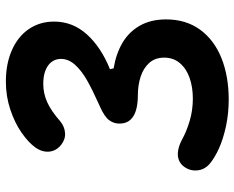

<svg xmlns="http://www.w3.org/2000/svg" viewBox="-93 -693 806 660"><g transform="rotate(-90 310.0 -363.0)"><path d="M75.6 -46.3Q56.5 -63.6 54.3 -88Q52.1 -112.4 66.1 -132.2Q76.2 -146.3 90.9 -151.5Q105.5 -156.7 123.1 -153.6Q140.8 -150.5 160.3 -140.2Q188.5 -124.6 224.9 -113.8Q261.3 -103.1 301.2 -103.1Q340.2 -103.1 372.3 -114.3Q404.3 -125.5 423.1 -147.8Q441.9 -170.1 441.9 -201.6Q441.9 -233.1 423.5 -253.2Q405.2 -273.3 376 -282.7Q346.8 -292.1 313 -292.1Q283.1 -292.1 261.4 -298.4Q239.7 -304.7 227.6 -318.4Q215.5 -332.1 215.2 -353.8Q214.5 -374.2 226.8 -390.7Q239.1 -407.2 273.2 -422.2Q279.2 -425 284.2 -427.2Q332.4 -448.8 365 -467.4Q397.5 -486 417.5 -508.3Q437.5 -530.7 437.5 -556.3Q437.5 -574.8 427.2 -588.6Q416.8 -602.4 397.5 -609.9Q378.2 -617.3 352 -617.3Q318.5 -617.3 288.2 -603.5Q258 -589.7 223.1 -559Q205 -544.1 183.2 -542.4Q161.4 -540.7 142.5 -555.5Q128.1 -566.8 122.3 -581.8Q116.6 -596.8 119.4 -612.9Q122.2 -629.1 132.9 -644.2Q150 -668.1 183.5 -691.5Q216.9 -715 262.9 -730.4Q308.8 -745.8 359.8 -745.8Q420.9 -745.8 467.8 -725Q514.6 -704.3 540.2 -666.7Q565.8 -629.1 565.8 -579.9Q565.8 -515.9 521.5 -467Q477.2 -418.2 402.1 -388L405 -375.4Q455 -367.2 492.8 -345Q530.5 -322.8 551.9 -285.1Q573.3 -247.4 573.3 -195.2Q573.3 -126.8 538 -78.2Q502.6 -29.7 440.2 -4.7Q377.8 20.2 298.1 20.2Q249.8 20.2 206.1 10.8Q162.4 1.5 129 -13.7Q95.7 -28.8 75.6 -46.3Z"/></g></svg>

Font: Monaspace Radon Var
Style: Regular
Weight: 400
Designer: Riley Cran and the Lettermatic Team
Version: Version 1.000 (Monaspace Radon Var)